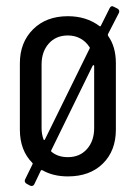

<svg xmlns="http://www.w3.org/2000/svg" viewBox="-20 -568 451 628"><path d="M78 39 67 33Q63 31 61.5 27Q60 23 62 19L86 -30Q88 -33 86 -35Q45 -76 45 -144V-361Q45 -429 88 -472Q131 -515 202 -515Q262 -515 305 -483Q308 -480 310 -484L339 -542Q344 -551 352 -546L364 -540Q368 -538 369.5 -534Q371 -530 369 -526L333 -456Q332 -454 334 -450Q359 -415 359 -361V-144Q359 -75 316.5 -33Q274 9 202 9Q154 9 119 -11Q114 -13 113 -9L92 35Q90 39 86 40Q82 41 78 39ZM288 -149V-352Q288 -355 286.5 -355Q285 -355 283 -353L148 -77Q146 -74 148 -72Q169 -54 202 -54Q241 -54 264.5 -80.5Q288 -107 288 -149ZM122 -113Q123 -110 124.5 -110Q126 -110 127 -112L273 -409Q275 -412 272 -415Q261 -432 243 -442Q225 -452 202 -452Q163 -452 139.5 -425.5Q116 -399 116 -357V-149Q116 -130 122 -113Z"/></svg>

Font: Barlow Condensed
Style: Regular
Weight: 400
Width: 3
Designer: Jeremy Tribby
Foundry: Tribby Type
Version: Version 1.500